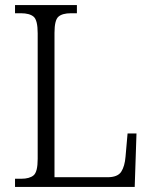

<svg xmlns="http://www.w3.org/2000/svg" viewBox="-20 -734 597 754"><path d="M39 0V-32H63Q96 -32 112 -45.5Q128 -59 128 -110V-603Q128 -655 112 -668.5Q96 -682 62 -682H39V-714H282V-682H259Q225 -682 209.5 -668.5Q194 -655 194 -605V-38H402Q442 -38 456 -59.5Q470 -81 473 -119L481 -210H516L509 0Z"/></svg>

Font: Noto Serif Hebrew SemiCondensed Light
Style: Regular
Weight: 300
Width: 4
Designer: Monotype Design Team
Foundry: Monotype Imaging Inc.
Version: Version 2.004; ttfautohint (v1.8.4.7-5d5b)